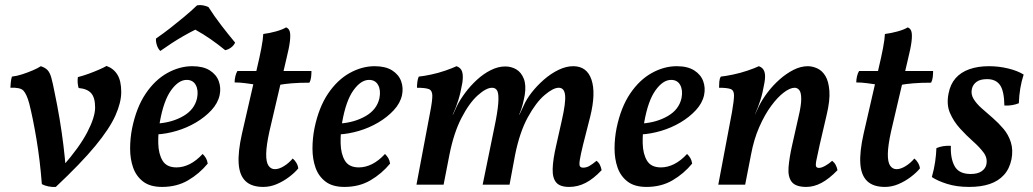

<svg xmlns="http://www.w3.org/2000/svg" viewBox="-20 -728 4071 757"><path d="M400 -468Q428 -458 443 -433.5Q458 -409 458 -365Q458 -324 435 -272.5Q412 -221 356 -153Q300 -85 200 9Q186 10 171 7Q156 4 145 -2Q138 -94 124 -178Q110 -262 95 -321Q85 -357 72.5 -370.5Q60 -384 21 -382Q21 -389 22.5 -403Q24 -417 27 -426Q46 -428 67.5 -435Q89 -442 109 -450.5Q129 -459 141 -467Q159 -461 168 -451Q177 -441 182.5 -421Q188 -401 195 -365Q206 -313 215 -259Q224 -205 230 -155.5Q236 -106 239 -67L227 -72Q293 -147 324 -206.5Q355 -266 355 -304Q355 -343 339.5 -360.5Q324 -378 290 -381Q284 -402 287 -424Q307 -429 329 -437Q351 -445 370.5 -453.5Q390 -462 400 -468Z M619 9Q572 9 544.5 -12Q517 -33 505 -67Q493 -101 493 -142Q493 -183 501 -223Q518 -305 554.5 -359Q591 -413 639.5 -440Q688 -467 738 -467Q781 -467 807 -450.5Q833 -434 842.5 -408Q852 -382 846 -353Q839 -321 813.5 -293.5Q788 -266 752.5 -245Q717 -224 676.5 -212Q636 -200 598 -198L601 -241Q659 -245 703 -270.5Q747 -296 757 -341Q763 -372 752 -392.5Q741 -413 716 -413Q684 -413 654.5 -372Q625 -331 610 -246Q603 -204 604 -162.5Q605 -121 621 -94.5Q637 -68 676 -68Q702 -68 728 -81Q754 -94 779 -121Q787 -113 792 -104.5Q797 -96 799 -83Q766 -43 721.5 -17Q677 9 619 9ZM612 -527Q603 -536 598.5 -550Q594 -564 595 -576Q624 -596 651.5 -617.5Q679 -639 706 -661.5Q733 -684 757 -707Q769 -709 780 -707Q791 -705 802 -700Q825 -664 851.5 -629.5Q878 -595 907 -560Q902 -549 891.5 -541Q881 -533 868 -530Q840 -553 810.5 -573.5Q781 -594 750 -611Q726 -599 702.5 -585.5Q679 -572 656 -557Q633 -542 612 -527Z M1018 9Q972 9 948 -14Q924 -37 921 -83.5Q918 -130 934 -201L993 -458Q1004 -504 1010.5 -538.5Q1017 -573 1018 -594Q1042 -597 1067.5 -604Q1093 -611 1108 -620Q1119 -616 1122.5 -603.5Q1126 -591 1123 -565Q1120 -539 1108 -491L1042 -209Q1030 -154 1029.5 -121.5Q1029 -89 1038.5 -75Q1048 -61 1064 -61Q1080 -61 1099.5 -73Q1119 -85 1134 -103Q1142 -97 1148.5 -86Q1155 -75 1156 -64Q1142 -47 1119.5 -30Q1097 -13 1071 -2Q1045 9 1018 9ZM991 -394Q970 -397 947.5 -400Q925 -403 905 -403Q905 -415 908 -427.5Q911 -440 916 -448H998ZM1079 -393 1085 -448H1208Q1208 -436 1206.5 -423.5Q1205 -411 1200 -402Q1159 -402 1129.5 -399.5Q1100 -397 1079 -393Z M1338 9Q1291 9 1263.5 -12Q1236 -33 1224 -67Q1212 -101 1212 -142Q1212 -183 1220 -223Q1237 -305 1273.5 -359Q1310 -413 1358.5 -440Q1407 -467 1457 -467Q1500 -467 1526 -450.5Q1552 -434 1561.5 -408Q1571 -382 1565 -353Q1558 -321 1532.5 -293.5Q1507 -266 1471.5 -245Q1436 -224 1395.5 -212Q1355 -200 1317 -198L1320 -241Q1378 -245 1422 -270.5Q1466 -296 1476 -341Q1482 -372 1471 -392.5Q1460 -413 1435 -413Q1403 -413 1373.5 -372Q1344 -331 1329 -246Q1322 -204 1323 -162.5Q1324 -121 1340 -94.5Q1356 -68 1395 -68Q1421 -68 1447 -81Q1473 -94 1498 -121Q1506 -113 1511 -104.5Q1516 -96 1518 -83Q1485 -43 1440.5 -17Q1396 9 1338 9Z M2224 9Q2188 9 2173 -8.5Q2158 -26 2159 -62.5Q2160 -99 2173 -155L2195 -253Q2211 -323 2208 -352.5Q2205 -382 2183 -382Q2161 -382 2127 -353Q2093 -324 2061 -265.5Q2029 -207 2011 -118L1989 0H1883L1928 -220Q1942 -286 1944.5 -321Q1947 -356 1941 -369Q1935 -382 1920 -382Q1897 -382 1863.5 -352Q1830 -322 1799.5 -263Q1769 -204 1752 -118L1729 0H1622L1676 -286Q1685 -332 1684.5 -352Q1684 -372 1670 -377Q1656 -382 1624 -382Q1624 -393 1625.5 -405Q1627 -417 1631 -426Q1651 -428 1679.5 -434Q1708 -440 1735.5 -449.5Q1763 -459 1780 -467Q1797 -461 1802 -445.5Q1807 -430 1803 -402Q1796 -362 1787 -333Q1778 -304 1765 -276H1766L1782 -311Q1794 -335 1814 -362Q1834 -389 1860 -413Q1886 -437 1915 -451.5Q1944 -466 1972 -466Q1996 -466 2015.5 -454.5Q2035 -443 2045 -418Q2055 -393 2049 -354Q2046 -337 2041 -317Q2036 -297 2027 -276H2028L2044 -310Q2055 -336 2076 -363Q2097 -390 2124.5 -414Q2152 -438 2182 -452.5Q2212 -467 2240 -467Q2294 -467 2312 -414Q2330 -361 2307 -268L2279 -158Q2269 -117 2266 -97.5Q2263 -78 2266.5 -72.5Q2270 -67 2279 -67Q2292 -67 2303.5 -73.5Q2315 -80 2332 -94Q2341 -87 2345.5 -77.5Q2350 -68 2352 -57Q2320 -23 2289 -7Q2258 9 2224 9Z M2529 9Q2482 9 2454.5 -12Q2427 -33 2415 -67Q2403 -101 2403 -142Q2403 -183 2411 -223Q2428 -305 2464.5 -359Q2501 -413 2549.5 -440Q2598 -467 2648 -467Q2691 -467 2717 -450.5Q2743 -434 2752.5 -408Q2762 -382 2756 -353Q2749 -321 2723.5 -293.5Q2698 -266 2662.5 -245Q2627 -224 2586.5 -212Q2546 -200 2508 -198L2511 -241Q2569 -245 2613 -270.5Q2657 -296 2667 -341Q2673 -372 2662 -392.5Q2651 -413 2626 -413Q2594 -413 2564.5 -372Q2535 -331 2520 -246Q2513 -204 2514 -162.5Q2515 -121 2531 -94.5Q2547 -68 2586 -68Q2612 -68 2638 -81Q2664 -94 2689 -121Q2697 -113 2702 -104.5Q2707 -96 2709 -83Q2676 -43 2631.5 -17Q2587 9 2529 9Z M2812 0 2866 -286Q2874 -332 2874 -352Q2874 -372 2860.5 -377Q2847 -382 2815 -382Q2815 -394 2816 -406Q2817 -418 2822 -426Q2841 -428 2870 -434Q2899 -440 2927 -449.5Q2955 -459 2972 -467Q2989 -461 2994 -445Q2999 -429 2994 -402Q2987 -361 2978 -333Q2969 -305 2957 -278L2941 -118L2918 0ZM3165 -467Q3183 -467 3202 -458.5Q3221 -450 3234 -429Q3247 -408 3250 -370Q3253 -332 3239 -274L3212 -158Q3202 -114 3198.5 -95Q3195 -76 3198 -71Q3201 -66 3209 -66Q3219 -66 3234 -74.5Q3249 -83 3261 -94Q3270 -87 3275 -77.5Q3280 -68 3282 -57Q3249 -23 3219 -7Q3189 9 3159 9Q3117 9 3101.5 -11Q3086 -31 3089 -68.5Q3092 -106 3103 -155L3128 -266Q3139 -312 3139 -337.5Q3139 -363 3131.5 -372.5Q3124 -382 3113 -382Q3095 -382 3070.5 -363.5Q3046 -345 3020.5 -310.5Q2995 -276 2973.5 -227Q2952 -178 2941 -118L2934 -228L2973 -311Q2986 -337 3007 -364.5Q3028 -392 3054 -415Q3080 -438 3108.5 -452.5Q3137 -467 3165 -467Z M3469 9Q3423 9 3399 -14Q3375 -37 3372 -83.5Q3369 -130 3385 -201L3444 -458Q3455 -504 3461.5 -538.5Q3468 -573 3469 -594Q3493 -597 3518.5 -604Q3544 -611 3559 -620Q3570 -616 3573.5 -603.5Q3577 -591 3574 -565Q3571 -539 3559 -491L3493 -209Q3481 -154 3480.5 -121.5Q3480 -89 3489.5 -75Q3499 -61 3515 -61Q3531 -61 3550.5 -73Q3570 -85 3585 -103Q3593 -97 3599.5 -86Q3606 -75 3607 -64Q3593 -47 3570.5 -30Q3548 -13 3522 -2Q3496 9 3469 9ZM3442 -394Q3421 -397 3398.5 -400Q3376 -403 3356 -403Q3356 -415 3359 -427.5Q3362 -440 3367 -448H3449ZM3530 -393 3536 -448H3659Q3659 -436 3657.5 -423.5Q3656 -411 3651 -402Q3610 -402 3580.5 -399.5Q3551 -397 3530 -393Z M3879 -467Q3918 -467 3955 -458Q3992 -449 4016 -434Q3999 -382 3997 -321Q3985 -316 3970.5 -313.5Q3956 -311 3940 -312Q3939 -370 3922.5 -393Q3906 -416 3872 -416Q3845 -416 3830.5 -405.5Q3816 -395 3812 -378Q3807 -357 3818.5 -338Q3830 -319 3850.5 -301Q3871 -283 3894 -263Q3917 -243 3936.5 -220Q3956 -197 3965.5 -167Q3975 -137 3968 -100Q3960 -62 3938 -38Q3916 -14 3882 -2.5Q3848 9 3801 9Q3752 9 3714 -3Q3676 -15 3654 -30Q3663 -62 3667 -90Q3671 -118 3672 -144Q3698 -155 3729 -153Q3727 -103 3744 -72.5Q3761 -42 3807 -42Q3835 -42 3850.5 -53Q3866 -64 3869 -80Q3874 -105 3858 -126.5Q3842 -148 3816 -171Q3790 -194 3765 -221.5Q3740 -249 3725.5 -282.5Q3711 -316 3720 -360Q3727 -396 3747.5 -419.5Q3768 -443 3801.5 -455Q3835 -467 3879 -467Z"/></svg>

Font: Vollkorn Medium
Style: Italic
Weight: 500
Italic angle: -11°
Designer: Friedrich Althausen
Foundry: Friedrich Althausen
Version: Version 5.000